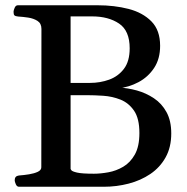

<svg xmlns="http://www.w3.org/2000/svg" viewBox="-20 -713 713 733"><path d="M52.7 0Q44.4 0 40.3 -9.8Q36.1 -19.5 36.1 -24.9Q36.1 -41 52.2 -43Q71.8 -44.4 91.3 -47.6Q110.8 -50.8 124.3 -57.1Q137.7 -63.5 137.7 -74.2L138.2 -602.5Q138.2 -623.5 123.3 -633.1Q108.4 -642.6 87.9 -645.8Q67.4 -648.9 49.3 -649.9Q39.1 -650.9 35.4 -654.1Q31.7 -657.2 31.7 -668Q31.7 -673.3 35.9 -683.1Q40 -692.9 48.3 -692.9H352.5Q416.5 -692.9 470.7 -679Q524.9 -665 558.1 -631.3Q591.3 -597.7 591.3 -538.1Q591.3 -488.3 568.4 -453.6Q545.4 -418.9 508.8 -399.4Q472.2 -379.9 430.7 -375.5L432.1 -378.9Q466.8 -377.4 502.2 -367.7Q537.6 -357.9 567.6 -337.9Q597.7 -317.9 615.7 -284.9Q633.8 -252 633.8 -203.6Q633.8 -150.9 612.3 -112.3Q590.8 -73.7 554 -48.8Q517.1 -23.9 471.2 -12Q425.3 0 376 0ZM249.5 -396.5H324.2Q362.3 -396.5 396.7 -408.9Q431.2 -421.4 453.1 -450.2Q475.1 -479 475.1 -528.8Q475.1 -595.7 434.6 -623Q394 -650.4 332 -650.4H249.5ZM338.4 -49.8Q363.8 -49.8 393.6 -55.2Q423.3 -60.5 450.4 -76.4Q477.5 -92.3 494.9 -123.3Q512.2 -154.3 512.2 -205.1Q512.2 -260.7 491.7 -290.5Q471.2 -320.3 439.7 -332.8Q408.2 -345.2 374 -347.4Q339.8 -349.6 313.5 -349.6H249.5V-67.9Q249.5 -67.9 252.4 -63.2Q255.4 -58.6 273.9 -54.2Q292.5 -49.8 338.4 -49.8Z"/></svg>

Font: Gelasio Medium
Style: Regular
Weight: 500
Designer: Eben Sorkin
Foundry: Eben Sorkin
Version: Version 1.008